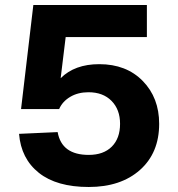

<svg xmlns="http://www.w3.org/2000/svg" viewBox="-20 -730 711 766"><path d="M56 -196 210 -203Q226 -112 334 -112Q393 -112 426 -145Q459 -178 459 -236Q459 -293 425 -327.5Q391 -362 333 -362Q291 -362 260 -343.5Q229 -325 216 -295H64L113 -710H566V-582H242L222 -418Q278 -474 376 -474Q484 -474 549.5 -407Q615 -340 615 -236Q615 -120 538.5 -52Q462 16 334 16Q206 16 135 -40.5Q64 -97 56 -196Z"/></svg>

Font: Txt Sans
Style: Bold
Weight: 700
Designer: Open Source
Foundry: XRLN
Version: Version 1.0